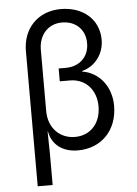

<svg xmlns="http://www.w3.org/2000/svg" viewBox="-61 -786 721 1012"><g transform="rotate(-5 300.0 -280.0)"><path d="M97 180H176V15L174 -103H176C188 -33 244 10 325 10C449 10 535 -78 535 -208C535 -309 473 -388 383 -402V-405C452 -422 500 -485 500 -560C500 -667 418 -740 299 -740C179 -740 97 -656 97 -535ZM316 -62C234 -62 176 -123 176 -211V-535C176 -615 227 -669 299 -669C372 -669 422 -621 422 -549C422 -477 372 -429 299 -429H261V-361H314C397 -361 453 -300 453 -212C453 -123 398 -62 316 -62Z"/></g></svg>

Font: JetBrains Mono Light
Style: Regular
Weight: 336
Monospace: yes
Designer: Philipp Nurullin, Konstantin Bulenkov
Foundry: JetBrains
Version: Version 2.305